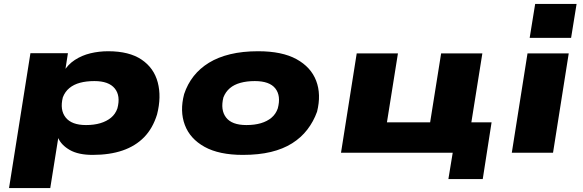

<svg xmlns="http://www.w3.org/2000/svg" viewBox="-20 -778 2972 978"><path d="M26 180 135 -507H326L311 -411H303Q325 -449 361 -472.5Q397 -496 440.5 -506.5Q484 -517 531 -517Q638 -517 701 -474.5Q764 -432 783.5 -358.5Q803 -285 780 -195Q758 -124 714 -79Q670 -34 604.5 -11.5Q539 11 452 11Q379 11 335.5 -14Q292 -39 276 -76L277 -77L236 180ZM418 -141Q459 -141 491 -150.5Q523 -160 545.5 -178.5Q568 -197 578 -226Q595 -290 564.5 -327.5Q534 -365 461 -365Q420 -365 388 -356.5Q356 -348 333.5 -329.5Q311 -311 300 -282Q284 -218 314.5 -179.5Q345 -141 418 -141Z M1217 11Q1096 11 1022 -30Q948 -71 921.5 -141.5Q895 -212 918 -299Q935 -350 966.5 -390Q998 -430 1044.5 -458.5Q1091 -487 1153.5 -502Q1216 -517 1295 -517Q1417 -517 1490.5 -476.5Q1564 -436 1590.5 -366.5Q1617 -297 1595 -209Q1577 -159 1545.5 -118Q1514 -77 1468 -48Q1422 -19 1360 -4Q1298 11 1217 11ZM1235 -141Q1277 -141 1309 -150.5Q1341 -160 1363 -178.5Q1385 -197 1395 -226Q1412 -290 1382.5 -327.5Q1353 -365 1278 -365Q1237 -365 1204.5 -356Q1172 -347 1150.5 -328.5Q1129 -310 1118 -282Q1102 -218 1131.5 -179.5Q1161 -141 1235 -141Z M2264 134 2286 0H1717L1797 -506H2007L1951 -155H2171L2227 -506H2437L2381 -155H2484L2439 134Z M2678 -585 2706 -758H2917L2889 -585ZM2587 0 2667 -506H2877L2797 0Z"/></svg>

Font: Nunito Sans 7pt Expanded Black
Style: Italic
Weight: 900
Width: 7
Italic angle: -9°
Designer: Vernon Adams
Foundry: Vernon Adams
Version: Version 3.101;gftools[0.9.27]